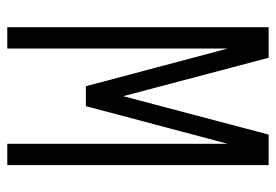

<svg xmlns="http://www.w3.org/2000/svg" viewBox="-138 -638 775 540"><g transform="rotate(90 250.0 -367.5)"><path d="M56 0V-735H142L250 -326L358 -735H444V0H384V-620L278 -221H222L116 -620V0Z"/></g></svg>

Font: Iosevka SS04 Light
Style: Regular
Weight: 300
Monospace: yes
Designer: Belleve Invis
Foundry: Belleve Invis
Version: Version 19.0.0; ttfautohint (v1.8.4)